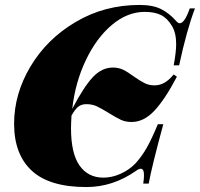

<svg xmlns="http://www.w3.org/2000/svg" viewBox="-20 -742 808 776"><path d="M682 -478Q692 -531 692 -564Q692 -609 675 -637Q656 -669 630 -681.5Q604 -694 565 -694Q495 -694 432.5 -641.5Q370 -589 327 -499Q284 -409 272 -302Q319 -392 355.5 -430.5Q392 -469 436 -469Q460 -469 479 -459.5Q498 -450 522 -432Q548 -414 565.5 -405.5Q583 -397 605 -397Q625 -397 643.5 -407Q662 -417 682 -441L695 -432Q646 -339 603.5 -294Q561 -249 512 -249Q487 -249 468 -258Q449 -267 420 -285Q391 -303 372 -312Q353 -321 329 -321Q311 -321 298 -312Q285 -303 269 -275Q267 -241 267 -223Q267 -122 301.5 -73Q336 -24 398 -24Q432 -24 467 -39.5Q502 -55 528 -82Q554 -111 573.5 -145.5Q593 -180 618 -240H640Q593 -67 581 0H559Q562 -21 562 -34Q562 -60 549 -60Q541 -60 529 -51Q436 14 329 14Q180 14 108.5 -52Q37 -118 37 -242Q37 -362 103 -473Q169 -584 285.5 -653Q402 -722 544 -722Q599 -722 632.5 -704.5Q666 -687 692 -657Q700 -648 706 -648Q726 -648 747 -708H768Q735 -622 704 -478Z"/></svg>

Font: Playfair Display SC Black
Style: Italic
Weight: 900
Italic angle: -14°
Designer: Claus Eggers Sørensen
Foundry: Claus Eggers Sørensen
Version: Version 1.200; ttfautohint (v1.6)